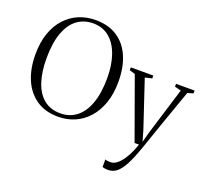

<svg xmlns="http://www.w3.org/2000/svg" viewBox="-161 -954 1535 1410"><g transform="rotate(20 607.0 -249.0)"><path d="M339 11Q237 11.5 167 -36.2Q97 -84 61 -168.2Q25 -252.5 25 -363Q25 -457 50.2 -529.2Q75.5 -601.5 120.8 -651Q166 -700.5 226.2 -725.8Q286.5 -751 356 -751Q457 -751 526.2 -705.5Q595.5 -660 631.2 -577Q667 -494 667 -381.5Q667 -288 641.8 -215.2Q616.5 -142.5 571.8 -92Q527 -41.5 467.5 -15.5Q408 10.5 339 11ZM344 -18Q415.5 -18 468.5 -58.5Q521.5 -99 551 -179.8Q580.5 -260.5 580.5 -381.5Q580.5 -479.5 554 -556.5Q527.5 -633.5 475.5 -677.8Q423.5 -722 347 -722Q276 -722 223 -682.8Q170 -643.5 140.8 -563.8Q111.5 -484 111.5 -363Q111.5 -256.5 137.5 -179Q163.5 -101.5 215.2 -59.8Q267 -18 344 -18ZM817 252.5Q800.5 252.5 789 250.5Q777.5 248.5 771.5 245.5V187Q777.5 190 789.5 191.5Q801.5 193 813 193Q839 193 862.5 174.5Q886 156 906 126.8Q926 97.5 941.2 64Q956.5 30.5 966.5 0H932L760 -477L716 -490.5V-512.5H892V-490L838 -477.5L960 -112L984 -28L1006.5 -111.5L1119 -477.5L1069.5 -490.5V-512.5H1214.5V-490.5L1170 -477.5Q1146.5 -410.5 1123.2 -345Q1100 -279.5 1079 -219.8Q1058 -160 1041.2 -111Q1024.5 -62 1012.8 -28.2Q1001 5.5 996.5 18Q967.5 100 940.5 152Q913.5 204 884 228.2Q854.5 252.5 817 252.5Z"/></g></svg>

Font: Merriweather 120pt Light
Style: Regular
Weight: 300
Version: Version 2.100